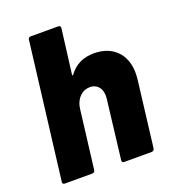

<svg xmlns="http://www.w3.org/2000/svg" viewBox="-129 -798 804 896"><g transform="rotate(-20 273.0 -350.0)"><path d="M375 -525C321 -525 280 -505 250 -464C248 -460 245 -461 245 -466L273 -688C274 -695 269 -700 262 -700H125C118 -700 112 -695 112 -688L29 -12C28 -5 32 0 39 0H177C183 0 189 -5 190 -12L226 -305H227V-312C236 -355 265 -383 303 -383C342 -383 365 -351 359 -305L324 -12C323 -5 327 0 334 0H471C478 0 484 -5 485 -12L525 -341C539 -457 474 -525 375 -525Z"/></g></svg>

Font: Barlow ExtraBold
Style: Italic
Weight: 800
Italic angle: -7°
Designer: Jeremy Tribby
Foundry: Tribby Type
Version: Version 1.422;hotconv 1.0.109;makeotfexe 2.5.65596